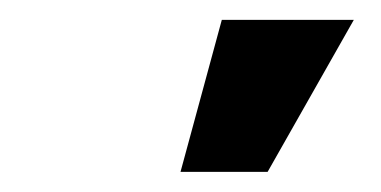

<svg xmlns="http://www.w3.org/2000/svg" viewBox="-20 -787 381 192"><path d="M160.5 -615.1 201.8 -767.1H333.8L247.6 -615.1Z"/></svg>

Font: Inter Variable
Style: Italic
Weight: 400
Italic angle: -9.39999°
Designer: Rasmus Andersson
Foundry: rsms
Version: Version 4.001;git-9221beed3